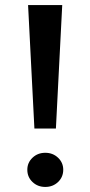

<svg xmlns="http://www.w3.org/2000/svg" viewBox="-20 -720 357 759"><path d="M91 -700H226L201 -212H116ZM88 -49Q88 -77 108.5 -96.5Q129 -116 159 -116Q189 -116 209.5 -96.5Q230 -77 230 -49Q230 -20 209.5 -0.5Q189 19 159 19Q129 19 108.5 -0.5Q88 -20 88 -49Z"/></svg>

Font: Renner* Medium
Style: Medium
Weight: 500
Version: Version 003.000 ; ttfautohint (v0.97) -l 8 -r 50 -G 200 -x 1